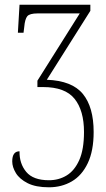

<svg xmlns="http://www.w3.org/2000/svg" viewBox="-20 -556 449 816"><path d="M188 240Q132 240 97.5 222.5Q63 205 47.5 179.5Q32 154 32 130Q32 87 63 87Q62 139 91.5 174.5Q121 210 188 210Q230 210 263.5 189.5Q297 169 317 124Q337 79 337 5Q337 -86 297 -136Q257 -186 163 -186H139V-213L319 -499H140Q106 -499 96 -487Q86 -475 83 -441L80 -417H56L63 -536H364V-510L179 -217Q286 -213 332 -157Q378 -101 378 5Q378 85 353 137.5Q328 190 285 215Q242 240 188 240Z"/></svg>

Font: Noto Serif Condensed ExtraLight
Style: Regular
Weight: 200
Width: 3
Designer: Monotype Design Team
Foundry: Monotype Imaging Inc.
Version: Version 2.013; ttfautohint (v1.8.4.7-5d5b)